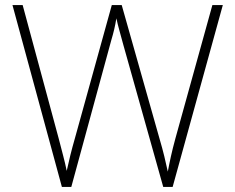

<svg xmlns="http://www.w3.org/2000/svg" viewBox="-20 -734 921 754"><path d="M855 -714H814L669 -191C654 -136 647 -102 639 -60C630 -101 622 -137 606 -191L458 -714H419L275 -194C260 -142 251 -104 242 -63C234 -104 223 -140 210 -192L69 -714H29L223 0H260L417 -576C426 -606 432 -631 437 -662C444 -629 453 -601 464 -559L621 0H658Z"/></svg>

Font: Noto Sans Telugu ExtraLight
Style: Regular
Weight: 200
Designer: Jelle Bosma - Monotype Design Team
Foundry: Monotype Imaging Inc.
Version: Version 2.005